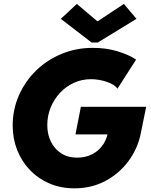

<svg xmlns="http://www.w3.org/2000/svg" viewBox="-20 -978 788 1005"><path d="M370.1 7.8Q298.3 7.8 239 -17.6Q179.7 -43 136.5 -88.1Q93.3 -133.3 69.8 -192.9Q46.4 -252.4 46.4 -320.3Q46.4 -405.3 79.1 -479.2Q111.8 -553.2 169.4 -609.1Q227.1 -665 303.2 -696.3Q379.4 -727.5 465.8 -727.5Q535.6 -727.5 594.7 -709.7Q653.8 -691.9 692.4 -666L594.7 -513.7Q581.1 -535.2 539.8 -549.3Q498.5 -563.5 456.1 -563.5Q408.2 -563.5 366.7 -544.4Q325.2 -525.4 293.9 -491.9Q262.7 -458.5 245.1 -415Q227.5 -371.6 227.5 -323.2Q227.5 -274.9 246.6 -236.3Q265.6 -197.8 300.5 -175.3Q335.4 -152.8 383.8 -152.8Q428.7 -152.8 464.4 -171.6Q500 -190.4 522 -224.9Q543.9 -259.3 547.9 -306.6L626 -274.4H375L403.3 -418.9H745.1L716.8 -279.3Q700.7 -200.2 652.6 -135Q604.5 -69.8 532 -31Q459.5 7.8 370.1 7.8ZM459.5 -755.4 298.3 -879.4 382.3 -957.5 488.3 -867.7H492.7L628.4 -957.5L694.3 -879.4L491.7 -755.4Z"/></svg>

Font: Reddit Sans Black
Style: Italic
Weight: 900
Italic angle: -11.25°
Designer: Stephen Hutchings
Version: Version 1.013